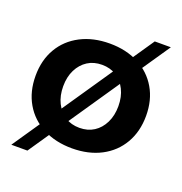

<svg xmlns="http://www.w3.org/2000/svg" viewBox="-129 -739 891 942"><g transform="rotate(20 316.5 -268.5)"><path d="M317 -542Q403 -542 468 -508Q533 -474 569 -412.5Q605 -351 605 -269Q605 -187 569 -125Q533 -63 468 -29Q403 5 317 5Q231 5 165.5 -29Q100 -63 64 -125Q28 -187 28 -269Q28 -351 64 -412.5Q100 -474 165.5 -508Q231 -542 317 -542ZM317 -431Q274 -431 242 -410.5Q210 -390 191.5 -353Q173 -316 173 -267Q173 -218 191.5 -180.5Q210 -143 242 -122.5Q274 -102 317 -102Q360 -102 392 -122.5Q424 -143 442.5 -180.5Q461 -218 461 -267Q461 -316 442.5 -353Q424 -390 392 -410.5Q360 -431 317 -431ZM520 -627H604L116 90H32Z"/></g></svg>

Font: Alexandria SemiBold
Style: Regular
Weight: 600
Designer: Mohamed Gaber
Foundry: Kief Type Foundry
Version: Version 5.100